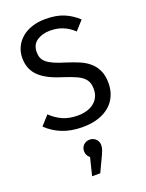

<svg xmlns="http://www.w3.org/2000/svg" viewBox="-184 -789 913 1197"><g transform="rotate(-20 272.5 -190.5)"><path d="M507 -192Q507 -147 491 -109.5Q475 -72 444 -45Q413 -18 367.5 -3Q322 12 263 12Q187 12 128.5 -11.5Q70 -35 27 -77L82 -138Q117 -104 159.5 -85Q202 -66 260 -66Q290 -66 317 -73.5Q344 -81 364.5 -96.5Q385 -112 396.5 -135Q408 -158 408 -189Q408 -213 401 -231.5Q394 -250 377.5 -265Q361 -280 332 -293Q303 -306 260 -320Q210 -335 171.5 -353.5Q133 -372 107 -396Q81 -420 68 -450.5Q55 -481 55 -521Q55 -561 71 -594Q87 -627 115.5 -651Q144 -675 184 -688Q224 -701 272 -701Q344 -701 393.5 -680.5Q443 -660 485 -621L431 -561Q395 -594 357.5 -608.5Q320 -623 276 -623Q224 -623 188 -599Q152 -575 152 -525Q152 -503 158.5 -486.5Q165 -470 182 -455.5Q199 -441 228.5 -428Q258 -415 305 -401Q346 -388 383 -372.5Q420 -357 447.5 -333.5Q475 -310 491 -275.5Q507 -241 507 -192ZM218 156Q218 132 234.5 116Q251 100 275 100Q299 100 315.5 116Q332 132 332 156Q332 170 328 183Q324 196 316 214L266 320H212L241 203Q218 185 218 156Z"/></g></svg>

Font: Feura Sans
Style: Regular
Weight: 400
Designer: Carrois Corporate & Edenspiekermann
Foundry: Carrois Corporate GbR & Edenspiekermann AG
Version: Version 1.001